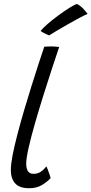

<svg xmlns="http://www.w3.org/2000/svg" viewBox="-20 -956 473 993"><path d="M242 -35Q227 -18 198.8 -0.2Q170.5 17.5 131 17.5Q80.5 17.5 58.2 -7.8Q36 -33 36 -77Q36 -106 45.2 -153.8Q54.5 -201.5 70 -260.8Q85.5 -320 104.2 -384Q123 -448 142.5 -509.8Q162 -571.5 179.2 -624.8Q196.5 -678 209 -714.5Q228.5 -716 243.5 -716Q263.5 -716 286 -713Q270 -665.5 248 -598.8Q226 -532 203 -458.2Q180 -384.5 160 -315Q140 -245.5 127.8 -191Q115.5 -136.5 115.5 -109.5Q115.5 -86 124 -71.5Q132.5 -57 154 -57Q175 -57 191 -67.8Q207 -78.5 219.5 -95.5Q222.5 -91 227.5 -78Q232.5 -65 236.8 -52Q241 -39 242 -35ZM378 -935.5Q396 -926.5 411.2 -910.2Q426.5 -894 433 -884Q419 -878.5 390.2 -863.2Q361.5 -848 328.8 -829.2Q296 -810.5 269.8 -794.8Q243.5 -779 234.5 -773Q228 -775 211.8 -783Q195.5 -791 190 -796Q201.5 -810.5 226.2 -832Q251 -853.5 280.8 -875.5Q310.5 -897.5 337 -914.2Q363.5 -931 378 -935.5Z"/></svg>

Font: Grandstander Light
Style: Italic
Weight: 300
Italic angle: -15°
Designer: Tyler Finck
Foundry: Etcetera Type Co
Version: Version 1.200; ttfautohint (v1.8.3)